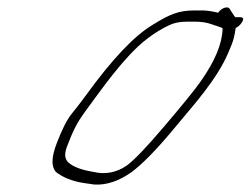

<svg xmlns="http://www.w3.org/2000/svg" viewBox="-20 -493 671 514"><path d="M575.9 -416C574.7 -375 555 -329 517.9 -276C501.1 -252 468.4 -212 420.8 -156C373.3 -100 340 -65 319.6 -50C292.3 -31 261.3 -25 229.3 -33C198.7 -38 175.7 -46 162.1 -59C152 -69 151.9 -85 162.7 -109C184.7 -168 199.6 -182 237.7 -235C271.9 -282 300.1 -317 323.4 -342C356.7 -379 393.4 -407 433.8 -426C446.8 -432 462.2 -435 480.2 -435H501.2C518.2 -435 533.3 -433 546.8 -428C556.8 -424 578.4 -419 575.9 -416ZM500 -465C460 -465 435.6 -456 387.8 -426C338 -396 279 -333 210.2 -238C197.8 -221 184.5 -204 171.6 -188C158.7 -172 145.4 -145 131.7 -109C118 -73 116.6 -48 129.3 -33C147.9 -18 172.9 -8 204.5 -3L232.5 1C264.5 3 297.9 -8 331.8 -32C361.6 -54 399.8 -93 446.9 -150C498.9 -213 558.4 -277 590.4 -350C607.6 -389 607.5 -397 610.9 -418C617.3 -421 622.8 -426 626.8 -432C633.7 -442 632.2 -447 622.2 -447H610.2C608.6 -448 605.1 -453 600 -461L594.5 -470C589.9 -477 572.5 -472 564.1 -459C547 -463 533 -465 524 -465Z"/></svg>

Font: MewTooHand
Style: UltimateIta
Weight: 400
Designer: Mew Too, Robert Jablonski
Version: Version 0.77